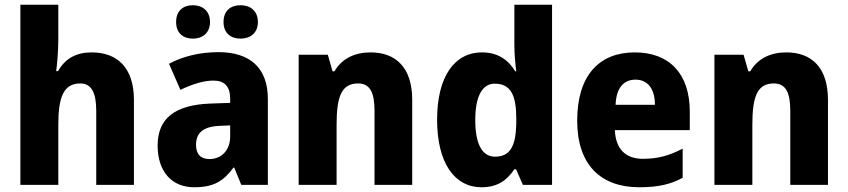

<svg xmlns="http://www.w3.org/2000/svg" viewBox="-20 -780 3578 810"><path d="M226 -618V-760H66V0H226V-254C226 -368 247 -428 319 -428C365 -428 386 -390 386 -313V0H545V-359C545 -495 474 -559 367 -559C304 -559 256 -535 225 -480H217C221 -509 226 -562 226 -618Z M723 -687C723 -640 753 -617 794 -617C834 -617 866 -641 866 -687C866 -734 834 -758 794 -758C753 -758 723 -735 723 -687ZM923 -687C923 -641 953 -617 995 -617C1036 -617 1068 -641 1068 -687C1068 -734 1036 -758 995 -758C953 -758 923 -735 923 -687ZM902 -560C822 -560 751 -542 693 -511L741 -401C792 -425 838 -440 881 -440C926 -440 951 -416 951 -364V-346L865 -343C721 -337 645 -283 645 -166C645 -57 704 10 799 10C881 10 922 -15 965 -73H968L998 0H1110V-363C1110 -494 1034 -560 902 -560ZM906 -249 951 -251V-204C951 -145 913 -109 864 -109C829 -109 807 -127 807 -169C807 -217 834 -246 906 -249Z M1543 -559C1477 -559 1422 -533 1391 -479H1383L1363 -549H1240V0H1400V-253C1400 -372 1420 -428 1491 -428C1541 -428 1560 -389 1560 -313V0H1719V-359C1719 -495 1650 -559 1543 -559Z M2011 10C2080 10 2119 -20 2150 -66H2157L2186 0H2309V-760H2150V-590C2150 -553 2154 -510 2158 -479H2154C2124 -528 2080 -559 2013 -559C1899 -559 1824 -459 1824 -275C1824 -92 1898 10 2011 10ZM2068 -119C2016 -119 1985 -169 1985 -274C1985 -376 2016 -427 2067 -427C2135 -427 2158 -378 2158 -280V-258C2156 -163 2132 -119 2068 -119Z M2658 -559C2508 -559 2415 -462 2415 -271C2415 -84 2515 10 2677 10C2755 10 2809 -2 2860 -30V-153C2803 -123 2754 -110 2692 -110C2617 -110 2577 -154 2574 -231H2890V-309C2890 -470 2803 -559 2658 -559ZM2661 -444C2715 -444 2743 -402 2743 -338H2577C2580 -413 2614 -444 2661 -444Z M3297 -559C3231 -559 3176 -533 3145 -479H3137L3117 -549H2994V0H3154V-253C3154 -372 3174 -428 3245 -428C3295 -428 3314 -389 3314 -313V0H3473V-359C3473 -495 3404 -559 3297 -559Z"/></svg>

Font: Noto Sans Sinhala UI SemiCondensed ExtraBold
Style: Regular
Weight: 800
Width: 4
Designer: Jelle Bosma - Monotype Design Team
Foundry: Monotype Imaging Inc.
Version: Version 2.006